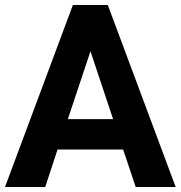

<svg xmlns="http://www.w3.org/2000/svg" viewBox="-25 -744 719 764"><path d="M265 -724H404L674 0H515L465 -149H204L155 0H-5ZM335 -540 245 -270H425Z"/></svg>

Font: Freesentation 8 ExtraBold
Style: Regular
Weight: 800
Designer: glyphs from Roboto by Christian Robertson / Hangul glyphs from Noto Sans CJK(Source Han Sans) by Jang Soo-young and Kang
Foundry: PT&
Version: Version 2.001